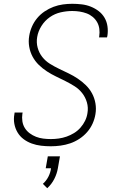

<svg xmlns="http://www.w3.org/2000/svg" viewBox="-20 -763 640 1012"><path d="M248 8Q222 8 196.5 5Q171 2 147.5 -6.5Q124 -15 104.5 -29.5Q85 -44 72.5 -65Q60 -86 55.5 -111Q51 -136 56 -162Q56 -164 56.5 -166Q57 -168 57 -170H99Q99 -168 99 -166.5Q99 -165 98 -164Q95 -143 98 -123.5Q101 -104 111 -88Q121 -72 136.5 -60.5Q152 -49 170 -42Q188 -35 208 -32.5Q228 -30 248 -30Q269 -30 290 -33Q311 -36 331 -43Q351 -50 370 -61.5Q389 -73 404 -90Q419 -107 428.5 -126.5Q438 -146 441 -167Q446 -196 438 -223.5Q430 -251 413 -272.5Q396 -294 373 -308.5Q350 -323 325 -335.5Q300 -348 275 -360Q250 -372 227 -387Q204 -402 184.5 -421Q165 -440 152 -464Q139 -488 134 -516.5Q129 -545 134 -574Q138 -599 148.5 -623Q159 -647 176 -667.5Q193 -688 215.5 -703Q238 -718 262 -727Q286 -736 311 -739.5Q336 -743 361 -743Q386 -743 411 -740Q436 -737 458.5 -728Q481 -719 500 -704.5Q519 -690 531 -669.5Q543 -649 546.5 -624Q550 -599 546 -574Q545 -572 545 -570Q545 -568 544 -566H502Q502 -567 502.5 -568.5Q503 -570 503 -572Q506 -592 503.5 -611Q501 -630 492 -646Q483 -662 468.5 -674Q454 -686 436.5 -692.5Q419 -699 400 -702Q381 -705 361 -705Q331 -705 300 -698Q269 -691 242.5 -672.5Q216 -654 198.5 -626Q181 -598 176 -568Q171 -539 178.5 -511.5Q186 -484 203 -462.5Q220 -441 243.5 -426.5Q267 -412 292 -400Q317 -388 342 -376Q367 -364 390 -348.5Q413 -333 432.5 -314Q452 -295 465 -271Q478 -247 483 -218.5Q488 -190 483 -161Q479 -136 468 -111.5Q457 -87 439 -66.5Q421 -46 398 -31Q375 -16 350 -7.5Q325 1 299 4.5Q273 8 248 8ZM229 229 206 206Q224 190 235 168.5Q246 147 249 124H221L232 61H296L285 124Q280 153 266 180.5Q252 208 229 229Z"/></svg>

Font: Iosevka SS04 XLt Ex Obl
Style: Regular
Weight: 200
Width: 7
Italic angle: -9°
Monospace: yes
Designer: Belleve Invis
Foundry: Belleve Invis
Version: Version 19.0.0; ttfautohint (v1.8.4)